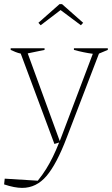

<svg xmlns="http://www.w3.org/2000/svg" viewBox="-54 -713 545 935"><path d="M-34 185 -31 157 130 167Q154 137 171 109.5Q188 82 203 51.5Q218 21 234 -19L211 -12L47 -452Q33 -455 21 -460Q9 -465 -2 -470V-478H163V-470L81 -453L237 -26Q242 -38 247 -52L398 -451Q353 -457 306 -470V-478H471V-470L428 -452L271 -43Q222 86 172.5 144Q123 202 54 202Q17 202 -34 185ZM248 -693 351 -602 340 -590 241 -664 144 -590 133 -602 236 -693Z"/></svg>

Font: Piazzolla Thin
Style: Regular
Weight: 100
Designer: Juan Pablo del Peral
Foundry: Huerta Tipografica
Version: Version 1.330